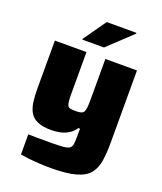

<svg xmlns="http://www.w3.org/2000/svg" viewBox="-165 -823 960 1136"><g transform="rotate(20 315.0 -255.5)"><path d="M292 207Q258 207 222 205Q186 203 154 199.5Q122 196 99 192V65Q128 66 152.5 66Q177 66 199.5 66Q222 66 243 66Q291 66 318.5 63.5Q346 61 358 52.5Q370 44 372.5 25Q375 6 375 -25V-71H365Q348 -46 324.5 -31.5Q301 -17 274 -11Q247 -5 218 -5Q165 -5 132.5 -18.5Q100 -32 84 -58Q68 -84 62.5 -121.5Q57 -159 57 -207V-510H256V-254Q256 -220 258 -201Q260 -182 265 -173.5Q270 -165 282 -162.5Q294 -160 313 -160Q335 -160 347.5 -163.5Q360 -167 365.5 -176.5Q371 -186 373 -204.5Q375 -223 375 -253V-510H574V-55Q574 10 566.5 59Q559 108 533 141Q507 174 449.5 190.5Q392 207 292 207ZM208 -571V-576L308 -718H495V-713L344 -571Z"/></g></svg>

Font: Saira SemiExpanded ExtraBold
Style: Regular
Weight: 800
Width: 6
Designer: Hector Gatti with collaboration of the Omnibus-Type team
Foundry: Omnibus-Type
Version: Version 1.101